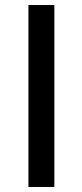

<svg xmlns="http://www.w3.org/2000/svg" viewBox="-20 -743 326 763"><path d="M93 -723V0H196V-723Z"/></svg>

Font: United Sans Medium
Style: Regular
Weight: 500
Designer: Pablo Impallari, Rodrigo Fuenzalida (Modified by Dan O. Williams)
Version: Version 1.000;PS 001.000;hotconv 1.0.88;makeotf.lib2.5.64775